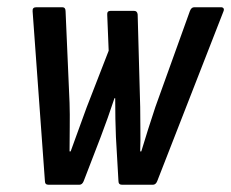

<svg xmlns="http://www.w3.org/2000/svg" viewBox="-20 -510 638 530"><path d="M114 0Q104 0 104 -10L70 -479Q69 -490 80 -490H152Q161 -490 161 -479L172 -226Q173 -195 172.5 -158.5Q172 -122 172 -92H175Q186 -122 197 -152.5Q208 -183 219 -213L280 -370L276 -469Q275 -480 285 -480H350Q359 -480 360 -470L367 -215Q367 -184 367.5 -153.5Q368 -123 367 -92H370Q379 -122 389 -153.5Q399 -185 409 -215L504 -479Q508 -490 516 -490H590Q595 -490 597 -487Q599 -484 597 -479L414 -10Q410 0 402 0H317Q307 0 307 -10L300 -132Q299 -154 298.5 -182Q298 -210 298 -239H296Q287 -212 277.5 -185Q268 -158 258 -132L211 -10Q207 0 199 0Z"/></svg>

Font: Sofia Sans Condensed SemiBold
Style: Italic
Weight: 600
Italic angle: -9°
Version: Version 4.100